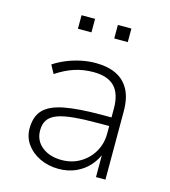

<svg xmlns="http://www.w3.org/2000/svg" viewBox="-105 -771 766 863"><g transform="rotate(15 278.0 -339.0)"><path d="M246 8Q198 8 158.5 -11Q119 -30 96.5 -62Q74 -94 74 -134Q74 -190 103.5 -221Q133 -252 198.5 -264.5Q264 -277 371 -277H429V-237H373Q302 -237 253.5 -232.5Q205 -228 176.5 -217Q148 -206 135 -187Q122 -168 122 -138Q122 -91 157.5 -62.5Q193 -34 249 -34Q297 -34 335 -56.5Q373 -79 395 -117Q417 -155 417 -202V-318Q417 -387 385 -420Q353 -453 287 -453Q241 -453 200 -440Q159 -427 115 -398L94 -437Q121 -455 153 -468Q185 -481 219 -488Q253 -495 286 -495Q342 -495 381.5 -476Q421 -457 442 -418Q463 -379 463 -318V0H419V-117H425Q413 -82 388 -53.5Q363 -25 327 -8.5Q291 8 246 8ZM337 -623V-686H400V-623ZM168 -623V-686H231V-623Z"/></g></svg>

Font: Nunito Sans 10pt ExtraLight
Style: Regular
Weight: 250
Designer: Vernon Adams
Foundry: Vernon Adams
Version: Version 3.101;gftools[0.9.27]